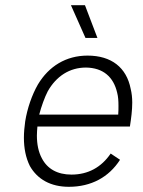

<svg xmlns="http://www.w3.org/2000/svg" viewBox="-20 -720 551 739"><path d="M355 -574 307 -700H253L309 -574ZM255 -48C201 -48 162 -70 141 -111C128 -135 122 -165 122 -198C122 -209 123 -221 124 -233H480C485 -265 489 -296 489 -325C489 -344 487 -362 483 -378C467 -460 409 -506 317 -506C234 -506 168 -465 126 -395C103 -355 85 -303 77 -253C74 -231 72 -210 72 -190C72 -150 79 -113 95 -81C124 -30 175 -1 245 -1C331 -1 399 -38 442 -105L406 -129C370 -76 319 -48 255 -48ZM164 -369C197 -427 248 -460 311 -460C377 -459 417 -424 431 -363C435 -348 436 -331 436 -313C436 -302 436 -291 435 -279H131C139 -310 152 -346 164 -369Z"/></svg>

Font: Arthouse Owned Light
Style: Italic
Weight: 300
Italic angle: -10°
Designer: Jeremy Tribby
Foundry: Tribby Type
Version: Version 1.000;PS 001.000;hotconv 1.0.88;makeotf.lib2.5.64775